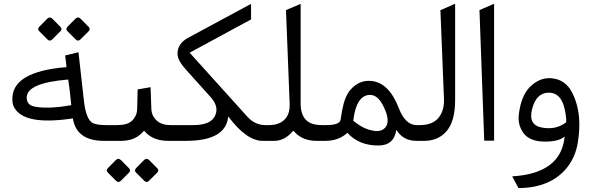

<svg xmlns="http://www.w3.org/2000/svg" viewBox="-20 -738 3102 1006"><path d="M353.5 -187Q346.2 -265.6 337.4 -321.3Q114.7 -303.2 120.1 -223.1Q122.1 -188.5 157.7 -180.2Q230.5 -165 353.5 -187ZM361.8 -117.7Q105 -78.6 53.7 -176.3Q45.9 -190.4 44.9 -211.9Q36.6 -362.8 328.1 -386.2Q328.1 -398.9 321.3 -447.3L391.1 -464.4Q397.5 -404.3 419.9 -208.5Q431.6 -107.9 468.3 -92.3Q490.7 -82.5 534.7 -82.5H547.4V0H524.4Q380.4 0 361.8 -117.7ZM403.1 -639.1 443.9 -597.8Q455.9 -585.8 444.4 -574.3L401.6 -531.5Q389 -518.9 376.5 -531.5L333.7 -574.3Q321.6 -585.8 335.2 -599.4L374.9 -639.6Q389 -653.2 403.1 -639.1ZM255.3 -639.1 296 -597.8Q308.1 -585.8 296.6 -574.3L253.7 -531.5Q240.7 -518.9 228.6 -531.5L185.8 -574.3Q173.8 -585.8 187.4 -599.4L227.1 -639.6Q240.7 -653.2 255.3 -639.1Z M728.5 -46.4Q687 0 615.2 0H527.8V-82.5H592.3Q648.4 -82.5 671.4 -105Q698.2 -131.8 698.7 -167.5L701.2 -269.5L769 -281.2L772.9 -167.5Q774.4 -129.9 802.7 -105Q828.6 -82.5 873 -82.5H888.2V0H861.8Q783.7 0 741.2 -46.4L734.9 -53.2ZM762.5 101.6 803.3 142.9Q815.3 154.9 803.8 166.4L760.9 209.2Q748.4 221.8 735.9 209.2L693 166.4Q681 154.9 694.6 141.3L734.3 101.1Q748.4 87.5 762.5 101.6ZM614.7 101.6 655.4 142.9Q667.4 154.9 655.9 166.4L613.1 209.2Q600 221.8 588 209.2L545.2 166.4Q533.2 154.9 546.7 141.3L586.5 101.1Q600 87.5 614.7 101.6Z M1175.8 -127.9Q1164.1 0 954.6 0H867.7V-82.5H993.7Q1099.1 -82.5 1112.8 -149.9Q1120.6 -188 1083 -230L955.6 -371.6Q911.6 -419.9 910.2 -453.6Q908.2 -508.8 965.8 -540L1295.4 -717.8V-636.2L973.6 -461.9L1274.4 -128.4Q1315.4 -82.5 1370.6 -82.5H1386.7V0H1355.5Q1272 0 1175.8 -127.9Z M1510.3 -46.4Q1469.2 0 1416.5 0H1367.2V-82.5H1387.7Q1439.5 -82.5 1467.8 -108.4Q1500 -136.7 1497.6 -195.3L1478.5 -685.1L1555.2 -717.8V-195.3Q1555.2 -137.2 1584.5 -108.4Q1610.4 -82.5 1667.5 -82.5H1687.5V0H1638.7Q1565.9 0 1523.4 -46.4L1517.1 -53.2Z M1910.6 -59.1Q1960.4 -43.9 1985.8 -59.1Q2036.6 -90.3 1985.8 -187.5Q1956.1 -244.1 1913.6 -240.7Q1846.2 -234.9 1831.1 -106.4V-105L1832 -104.5Q1872.6 -71.3 1910.6 -59.1ZM1962.4 24.4Q1859.9 24.4 1800.3 -42Q1753.9 0 1686 0H1667.5V-82.5H1689Q1759.3 -82.5 1764.6 -110.4Q1764.2 -110.4 1772.5 -158.7Q1785.6 -231.4 1814.5 -265.6Q1860.4 -319.8 1924.3 -314Q2018.1 -305.7 2069.8 -170.9Q2104 -82.5 2163.1 -82.5H2182.6V0H2161.6Q2092.8 0 2056.6 -57.6Q2044.4 24.4 1962.4 24.4Z M2364.7 -213.4Q2364.7 -100.1 2317.4 -47.9Q2273.9 0 2203.1 0H2163.1V-82.5H2179.2Q2247.1 -82.5 2278.3 -121.6Q2308.6 -159.7 2306.2 -219.7L2287.6 -684.6L2364.7 -718.3Z M2492.2 -685.1 2568.8 -718.3V-1H2517.1Z M2852.5 -252.4Q2789.6 -250.5 2768.1 -167Q2746.1 -82 2820.8 -69.3Q2893.6 -56.6 2945.8 -96.7Q2949.7 -108.9 2940.4 -158.2Q2922.4 -254.4 2852.5 -252.4ZM3006.8 12.7Q2994.6 83.5 2953.6 136.7Q2868.7 246.1 2696.8 247.6L2663.6 186Q2920.4 170.9 2938.5 -22.9Q2910.6 2.9 2840.3 3.9Q2755.9 5.4 2721.7 -42Q2691.4 -85 2698.7 -141.1Q2710.9 -234.9 2754.4 -280.3Q2814 -341.3 2888.2 -325.2Q2945.3 -313 2975.6 -256.8Q3006.8 -198.2 3013.7 -125Q3019.5 -62 3006.8 12.7Z"/></svg>

Font: Elshan
Style: Regular
Weight: 400
Foundry: DejaVu fonts team - Redesigned by Saber Rastikerdar (Samim font) - Edited by Jalil Hamdollahi
Version: Version 0.9.9; ttfautohint (v1.4.1.5-446e)